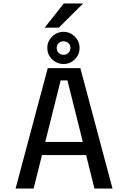

<svg xmlns="http://www.w3.org/2000/svg" viewBox="-20 -1096 750 1116"><path d="M529 0 480.5 -194.5H224L175.5 0H70.5L257.5 -700H447L634 0ZM332.5 -628.5 243 -271H461.5L372 -628.5ZM350 -724Q311 -724 283 -751Q255 -778 255 -818Q255 -856 283 -883.5Q311 -911 350 -911Q387 -911 414.8 -883.5Q442.5 -856 442.5 -818Q442.5 -778 414.8 -751Q387 -724 350 -724ZM350 -777.5Q366 -777.5 377.8 -788.5Q389.5 -799.5 389.5 -818.5Q389.5 -834.5 377.8 -845.2Q366 -856 350 -856Q332.5 -856 321 -845.2Q309.5 -834.5 309.5 -818.5Q309.5 -799.5 321 -788.5Q332.5 -777.5 350 -777.5ZM239.5 -935 351 -1076H463.5L321.5 -935Z"/></svg>

Font: League Mono
Style: Regular
Weight: 400
Width: 6
Designer: Tyler Finck
Foundry: The League of Moveable Type / Tyler Finck
Version: Version 2.300;RELEASE